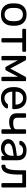

<svg xmlns="http://www.w3.org/2000/svg" viewBox="1715 -2285 580 4050"><g transform="rotate(90 2005.0 -260.0)"><path d="M287 10Q211 10 160 -19Q109 -48 82 -99.5Q55 -151 52 -217Q51 -234 51 -260.5Q51 -287 52 -303Q55 -370 82.5 -421Q110 -472 161 -501Q212 -530 287 -530Q362 -530 413 -501Q464 -472 491.5 -421Q519 -370 522 -303Q523 -287 523 -260.5Q523 -234 522 -217Q519 -151 492 -99.5Q465 -48 414 -19Q363 10 287 10ZM287 -67Q349 -67 386 -106.5Q423 -146 426 -222Q427 -237 427 -260Q427 -283 426 -298Q423 -374 386 -413.5Q349 -453 287 -453Q225 -453 187.5 -413.5Q150 -374 148 -298Q147 -283 147 -260Q147 -237 148 -222Q150 -146 187.5 -106.5Q225 -67 287 -67Z M807 0Q797 0 790.5 -6.5Q784 -13 784 -23V-440H610Q600 -440 593.5 -446.5Q587 -453 587 -463V-497Q587 -507 593.5 -513.5Q600 -520 610 -520H1050Q1060 -520 1066.5 -513.5Q1073 -507 1073 -497V-463Q1073 -453 1066.5 -446.5Q1060 -440 1050 -440H876V-23Q876 -13 870 -6.5Q864 0 854 0Z M1182 0Q1172 0 1166 -6Q1160 -12 1160 -22V-501Q1160 -509 1166.5 -514.5Q1173 -520 1180 -520H1231Q1247 -520 1256 -504L1426 -186L1597 -504Q1606 -520 1622 -520H1672Q1680 -520 1686 -514.5Q1692 -509 1692 -501V-22Q1692 -12 1686 -6Q1680 0 1671 0H1622Q1612 0 1606 -6Q1600 -12 1600 -22V-421L1635 -417L1472 -109Q1467 -99 1460 -91Q1453 -83 1439 -83H1413Q1400 -83 1393 -91Q1386 -99 1380 -109L1222 -402L1253 -405V-22Q1253 -12 1247 -6Q1241 0 1231 0Z M2050 10Q1946 10 1885 -53.5Q1824 -117 1818 -227Q1817 -240 1817 -260.5Q1817 -281 1818 -294Q1822 -365 1851 -418.5Q1880 -472 1930.5 -501Q1981 -530 2049 -530Q2125 -530 2176.5 -498Q2228 -466 2255 -407Q2282 -348 2282 -269V-252Q2282 -241 2275.5 -235Q2269 -229 2259 -229H1913Q1913 -228 1913 -225Q1913 -222 1913 -220Q1915 -179 1931 -143.5Q1947 -108 1977.5 -86Q2008 -64 2049 -64Q2085 -64 2109 -75Q2133 -86 2148 -99.5Q2163 -113 2168 -121Q2177 -133 2182 -135.5Q2187 -138 2198 -138H2247Q2256 -138 2262.5 -132.5Q2269 -127 2268 -117Q2267 -102 2252 -80.5Q2237 -59 2209.5 -38Q2182 -17 2141.5 -3.5Q2101 10 2050 10ZM1913 -298H2187V-301Q2187 -346 2170.5 -381Q2154 -416 2123 -436.5Q2092 -457 2049 -457Q2006 -457 1975.5 -436.5Q1945 -416 1929 -381Q1913 -346 1913 -301Z M2730 0Q2719 0 2713 -6.5Q2707 -13 2707 -23V-211Q2680 -186 2641.5 -174.5Q2603 -163 2554 -163Q2466 -163 2417.5 -202Q2369 -241 2369 -328V-497Q2369 -507 2375.5 -513.5Q2382 -520 2392 -520H2441Q2451 -520 2457.5 -513.5Q2464 -507 2464 -497V-334Q2464 -289 2490.5 -268.5Q2517 -248 2572 -248Q2633 -248 2670 -263Q2707 -278 2707 -318V-497Q2707 -507 2713 -513.5Q2719 -520 2730 -520H2780Q2790 -520 2796.5 -513.5Q2803 -507 2803 -497V-23Q2803 -13 2796.5 -6.5Q2790 0 2780 0Z M3097 10Q3047 10 3006 -10Q2965 -30 2940 -64Q2915 -98 2915 -141Q2915 -210 2971 -251Q3027 -292 3117 -305L3266 -326V-355Q3266 -403 3238.5 -430Q3211 -457 3149 -457Q3105 -457 3077 -439Q3049 -421 3038 -393Q3032 -378 3017 -378H2972Q2961 -378 2955.5 -384.5Q2950 -391 2950 -400Q2950 -415 2961.5 -437Q2973 -459 2997 -480Q3021 -501 3058.5 -515.5Q3096 -530 3150 -530Q3210 -530 3251 -514.5Q3292 -499 3315.5 -473Q3339 -447 3349.5 -414Q3360 -381 3360 -347V-23Q3360 -13 3353.5 -6.5Q3347 0 3337 0H3291Q3280 0 3274 -6.5Q3268 -13 3268 -23V-66Q3255 -48 3233 -30.5Q3211 -13 3178 -1.5Q3145 10 3097 10ZM3118 -65Q3159 -65 3193 -82.5Q3227 -100 3246.5 -137Q3266 -174 3266 -230V-258L3150 -241Q3079 -231 3043 -207.5Q3007 -184 3007 -148Q3007 -120 3023.5 -101.5Q3040 -83 3065.5 -74Q3091 -65 3118 -65Z M3479 0Q3469 0 3462 -7Q3455 -14 3455 -24V-61Q3455 -83 3476 -83Q3507 -84 3528 -112.5Q3549 -141 3560 -203.5Q3571 -266 3571 -369V-497Q3571 -507 3577.5 -513.5Q3584 -520 3594 -520H3912Q3922 -520 3928.5 -513.5Q3935 -507 3935 -497V-23Q3935 -13 3928.5 -6.5Q3922 0 3912 0H3864Q3854 0 3848 -6.5Q3842 -13 3842 -23V-440H3662V-358Q3662 -262 3651 -193.5Q3640 -125 3617.5 -82.5Q3595 -40 3560.5 -20Q3526 0 3479 0Z"/></g></svg>

Font: RubikRegular
Style: Regular
Weight: 400
Designer: Hubert and Fischer
Foundry: Hubert and Fischer
Version: Version 2.300;gftools[0.9.30]